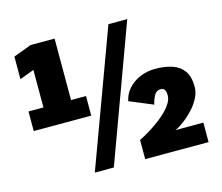

<svg xmlns="http://www.w3.org/2000/svg" viewBox="-100 -830 1109 961"><g transform="rotate(-15 455.0 -350.0)"><path d="M36.5 -280V-381.5H114V-576L39.5 -548V-665L133 -700H257V-381.5H334.5V-280ZM278 0 536 -700H633.5L376.5 0ZM539 0V-99Q550 -104.5 568.2 -114.5Q586.5 -124.5 608 -138.5Q629.5 -152.5 651.2 -169.2Q673 -186 690.8 -204.2Q708.5 -222.5 719.5 -241.5Q730.5 -260.5 730.5 -279Q730.5 -292.5 727.8 -301Q725 -309.5 719.2 -313.8Q713.5 -318 704 -318Q681 -318 669.2 -295Q657.5 -272 653.5 -251.5L532 -302Q539.5 -338.5 564.2 -365.8Q589 -393 625.2 -408.2Q661.5 -423.5 703.5 -423.5Q753 -423.5 791 -411Q829 -398.5 850.5 -368.5Q872 -338.5 872 -286Q872 -258.5 859.2 -232.2Q846.5 -206 826.8 -183Q807 -160 786 -142.5Q765 -125 747.5 -114Q730 -103 722.5 -101H867.5V0Z"/></g></svg>

Font: Trispace Thin ExtraBold
Style: Regular
Weight: 800
Version: Version 1.210